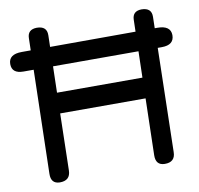

<svg xmlns="http://www.w3.org/2000/svg" viewBox="-101 -826 968 935"><g transform="rotate(-10 383.0 -358.5)"><path d="M39.6 -540Q-17.6 -540 -17.6 -586.9Q-17.6 -635.3 48.3 -635.3L718.3 -636.7Q784.2 -636.7 784.7 -588.9Q784.7 -540 723.6 -540ZM139.6 -738.8Q190.4 -738.8 189.5 -693.4L182.6 -410.2H605L612.3 -695.3Q613.3 -737.3 657.2 -738.3Q708 -738.3 707 -692.9L691.9 -26.9Q691.4 23.4 638.7 22.5Q594.7 21.5 595.7 -27.8Q599.1 -168 602.5 -308.1H180.2L173.8 -27.3Q172.9 22.9 120.1 22.5Q76.2 21.5 77.6 -27.8L93.8 -695.8Q94.7 -737.8 139.6 -738.8Z"/></g></svg>

Font: Comic Relief LRS
Style: Regular
Weight: 400
Designer: Jeff Davis
Foundry: Loudifier
Version: Version 1.0